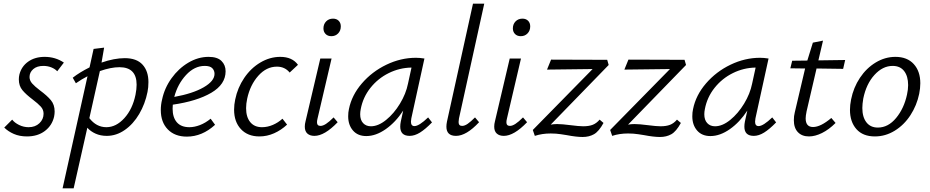

<svg xmlns="http://www.w3.org/2000/svg" viewBox="-20 -731 5040 1040"><path d="M3 -40 46 -83Q59 -66 83.5 -54Q108 -42 135 -42Q171 -42 193.5 -63.5Q216 -85 216 -115Q216 -137 201 -153.5Q186 -170 157 -192Q121 -219 101.5 -242.5Q82 -266 82 -301Q82 -314 85 -327Q96 -371 132.5 -397Q169 -423 222 -423Q280 -423 326 -392L290 -345Q278 -358 258 -366Q238 -374 215 -374Q180 -374 160 -356.5Q140 -339 140 -314Q140 -295 154 -279Q168 -263 197 -241Q235 -213 255.5 -188.5Q276 -164 276 -127Q276 -114 273 -99Q262 -51 223 -21.5Q184 8 126 8Q86 8 55 -5.5Q24 -19 3 -40Z M454 -318Q424 -303 391 -280L374 -310Q411 -339 465 -366L487 -466L544 -473L530 -392Q599 -416 656 -416Q720 -416 752 -381Q784 -346 784 -286Q784 -257 779 -233Q766 -168 734 -113.5Q702 -59 656 -27Q610 5 558 5Q525 5 498 -7Q471 -19 453 -39L379 289H319ZM556 -42Q609 -42 653.5 -91Q698 -140 714 -218Q720 -248 720 -272Q720 -367 627 -367Q581 -367 521 -346L464 -91Q502 -42 556 -42Z M851 -135Q851 -164 858 -192Q871 -254 909 -307Q947 -360 1000 -391.5Q1053 -423 1110 -423Q1157 -423 1179.5 -401Q1202 -379 1202 -345Q1202 -274 1124.5 -228.5Q1047 -183 916 -164Q915 -156 915 -142Q915 -95 938 -68.5Q961 -42 1006 -42Q1033 -42 1063 -53.5Q1093 -65 1121 -88L1145 -55Q1075 9 992 9Q927 9 889 -30Q851 -69 851 -135ZM1142 -331Q1142 -349 1130 -361.5Q1118 -374 1089 -374Q1033 -374 987.5 -324.5Q942 -275 924 -206Q1024 -224 1083 -258Q1142 -292 1142 -331Z M1248 -137Q1248 -164 1254 -192Q1267 -256 1303 -309Q1339 -362 1390.5 -392.5Q1442 -423 1498 -423Q1563 -423 1594 -380L1549 -338Q1523 -370 1480 -370Q1423 -370 1379 -320.5Q1335 -271 1319 -197Q1313 -169 1313 -145Q1313 -97 1335.5 -69.5Q1358 -42 1399 -42Q1429 -42 1458 -54.5Q1487 -67 1510 -88L1535 -56Q1503 -26 1464.5 -9Q1426 8 1385 8Q1322 8 1285 -31.5Q1248 -71 1248 -137Z M1631 -45Q1631 -59 1635 -74L1715 -414H1776L1700 -89Q1697 -77 1697 -69Q1697 -49 1716 -49Q1729 -49 1746 -60Q1763 -71 1787 -95L1809 -69Q1738 5 1683 5Q1659 5 1645 -7.5Q1631 -20 1631 -45ZM1732 -577Q1732 -600 1746.5 -615Q1761 -630 1784 -630Q1803 -630 1814.5 -618.5Q1826 -607 1826 -588Q1826 -565 1811.5 -550Q1797 -535 1775 -535Q1755 -535 1743.5 -547Q1732 -559 1732 -577Z M1866 -101Q1866 -123 1870 -140Q1885 -215 1940 -279Q1995 -343 2073 -380.5Q2151 -418 2233 -418Q2253 -418 2279 -414L2208 -90Q2206 -76 2206 -72Q2206 -48 2225 -48Q2250 -48 2299 -95L2320 -68Q2284 -31 2255 -13Q2226 5 2199 5Q2148 5 2148 -45Q2148 -58 2151 -73L2164 -132Q2123 -69 2069.5 -31.5Q2016 6 1964 6Q1918 6 1892 -24Q1866 -54 1866 -101ZM2190 -278 2209 -365Q2144 -364 2085.5 -335Q2027 -306 1986.5 -255Q1946 -204 1934 -140Q1931 -125 1931 -112Q1931 -81 1947 -64Q1963 -47 1989 -47Q2029 -47 2071.5 -81.5Q2114 -116 2146.5 -169.5Q2179 -223 2190 -278Z M2398 -45Q2398 -57 2401 -72L2542 -711H2603L2466 -89Q2464 -75 2464 -70Q2464 -49 2483 -49Q2497 -49 2513.5 -60.5Q2530 -72 2553 -95L2575 -69Q2506 5 2450 5Q2398 5 2398 -45Z M2657 -45Q2657 -59 2661 -74L2741 -414H2802L2726 -89Q2723 -77 2723 -69Q2723 -49 2742 -49Q2755 -49 2772 -60Q2789 -71 2813 -95L2835 -69Q2764 5 2709 5Q2685 5 2671 -7.5Q2657 -20 2657 -45ZM2758 -577Q2758 -600 2772.5 -615Q2787 -630 2810 -630Q2829 -630 2840.5 -618.5Q2852 -607 2852 -588Q2852 -565 2837.5 -550Q2823 -535 2801 -535Q2781 -535 2769.5 -547Q2758 -559 2758 -577Z M3050 1Q3044 0 3018 -4Q2992 -8 2963 -8Q2916 -8 2877 5L2866 -27L3190 -357L2943 -354L2965 -408L3269 -407L3277 -379L2963 -56Q2980 -59 2998 -59Q3024 -59 3070 -53Q3116 -47 3139 -47Q3170 -47 3190.5 -55Q3211 -63 3228 -83L3249 -65Q3224 -19 3197.5 -4Q3171 11 3136 11Q3102 11 3050 1Z M3469 1Q3463 0 3437 -4Q3411 -8 3382 -8Q3335 -8 3296 5L3285 -27L3609 -357L3362 -354L3384 -408L3688 -407L3696 -379L3382 -56Q3399 -59 3417 -59Q3443 -59 3489 -53Q3535 -47 3558 -47Q3589 -47 3609.5 -55Q3630 -63 3647 -83L3668 -65Q3643 -19 3616.5 -4Q3590 11 3555 11Q3521 11 3469 1Z M3730 -101Q3730 -123 3734 -140Q3749 -215 3804 -279Q3859 -343 3937 -380.5Q4015 -418 4097 -418Q4117 -418 4143 -414L4072 -90Q4070 -76 4070 -72Q4070 -48 4089 -48Q4114 -48 4163 -95L4184 -68Q4148 -31 4119 -13Q4090 5 4063 5Q4012 5 4012 -45Q4012 -58 4015 -73L4028 -132Q3987 -69 3933.5 -31.5Q3880 6 3828 6Q3782 6 3756 -24Q3730 -54 3730 -101ZM4054 -278 4073 -365Q4008 -364 3949.5 -335Q3891 -306 3850.5 -255Q3810 -204 3798 -140Q3795 -125 3795 -112Q3795 -81 3811 -64Q3827 -47 3853 -47Q3893 -47 3935.5 -81.5Q3978 -116 4010.5 -169.5Q4043 -223 4054 -278Z M4280 -80Q4280 -103 4285 -122L4341 -360L4261 -361L4271 -402L4353 -403L4383 -500L4438 -511L4413 -404L4558 -406L4547 -358L4403 -360L4349 -128Q4344 -103 4344 -90Q4344 -43 4384 -43Q4425 -43 4483 -92L4506 -65Q4470 -29 4432.5 -10.5Q4395 8 4362 8Q4324 8 4302 -15Q4280 -38 4280 -80Z M4584 -136Q4584 -162 4590 -192Q4603 -257 4638 -309.5Q4673 -362 4723.5 -392.5Q4774 -423 4830 -423Q4894 -423 4929.5 -384Q4965 -345 4965 -280Q4965 -253 4959 -223Q4946 -160 4911.5 -107Q4877 -54 4826.5 -23Q4776 8 4719 8Q4654 8 4619 -31.5Q4584 -71 4584 -136ZM4893 -219Q4899 -246 4899 -270Q4899 -318 4877.5 -346Q4856 -374 4815 -374Q4761 -374 4716.5 -325Q4672 -276 4656 -197Q4651 -167 4651 -146Q4651 -97 4673 -68.5Q4695 -40 4735 -40Q4791 -40 4834 -92Q4877 -144 4893 -219Z"/></svg>

Font: LXGW Bright GB
Style: Italic
Weight: 400
Italic angle: -12°
Designer: Christian Thalmann (Catharsis Fonts)
Foundry: LXGW / Christian Thalmann (Catharsis Fonts) / Fontworks Inc.
Version: Version 5.510